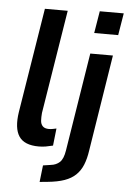

<svg xmlns="http://www.w3.org/2000/svg" viewBox="-60 -761 665 997"><g transform="rotate(5 272.0 -262.0)"><path d="M164 10Q89 10 61 -32Q33 -74 46 -159L134 -705H253L166 -165Q164 -143 165 -125Q166 -107 176.5 -96Q187 -85 209 -85Q220 -85 231.5 -87.5Q243 -90 248 -91L238 -1Q218 4 200.5 7Q183 10 164 10ZM400 -602 419 -717H544L525 -602ZM185 193 195 106 235 100Q263 97 281.5 80Q300 63 307 19L389 -494H507L427 9Q421 51 408 83Q395 115 372 137Q349 159 313.5 171.5Q278 184 226 189Z"/></g></svg>

Font: Nunito Sans 10pt Condensed
Style: Bold Italic
Weight: 700
Width: 3
Italic angle: -9°
Designer: Vernon Adams
Foundry: Vernon Adams
Version: Version 3.101;gftools[0.9.27]